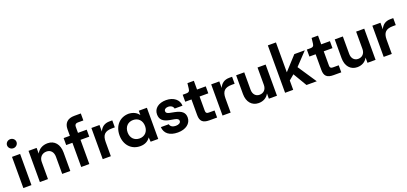

<svg xmlns="http://www.w3.org/2000/svg" viewBox="29 -1821 6134 2893"><g transform="rotate(-20 3096.5 -375.0)"><path d="M70 -500V0H200V-500ZM135 -760C93 -760 59 -728 59 -688C59 -648 93 -615 135 -615C177 -615 211 -648 211 -688C211 -728 177 -760 135 -760Z M335 0H465V-275C465 -348 513 -398 585 -398C653 -398 693 -348 693 -275V0H823V-298C823 -426 754 -510 643 -510C561 -510 499 -473 465 -409V-500H335Z M998 -605V-500H898V-388H998V0H1128V-388H1268V-500H1128V-598C1128 -630 1145 -648 1178 -648H1268V-760H1163C1057 -760 998 -705 998 -605Z M1343 0H1473V-228C1473 -342 1519 -388 1633 -388H1678V-500H1633C1553 -500 1502 -462 1473 -395V-500H1343Z M2111 0H2233V-500H2103V-430C2070 -477 2018 -506 1944 -510C1803 -510 1703 -406 1703 -250C1703 -94 1803 10 1944 10C2020 10 2072 -21 2106 -71ZM1973 -103C1889 -103 1833 -162 1833 -250C1833 -339 1889 -398 1973 -398C2057 -398 2113 -339 2113 -250C2113 -162 2057 -103 1973 -103Z M2541 -510C2422 -510 2342 -448 2342 -354C2342 -271 2387 -228 2493 -208L2567 -195C2612 -186 2631 -171 2631 -145C2631 -115 2599 -95 2551 -95C2506 -95 2466 -113 2458 -154H2331C2337 -54 2411 10 2547 10C2675 10 2761 -56 2761 -153C2761 -231 2714 -273 2605 -295L2529 -310C2490 -318 2472 -332 2472 -357C2472 -386 2499 -405 2539 -405C2578 -405 2614 -385 2622 -346H2748C2746 -441 2664 -510 2541 -510Z M3054 0H3177V-113H3084C3050 -113 3037 -126 3037 -160V-388H3177V-500H3037V-640H2934L2924 -553C2920 -514 2903 -500 2864 -500H2807V-388H2907V-138C2907 -39 2949 0 3054 0Z M3264 0H3394V-228C3394 -342 3440 -388 3554 -388H3599V-500H3554C3474 -500 3423 -462 3394 -395V-500H3264Z M3794 -220V-500H3664V-198C3664 -72 3735 10 3842 10C3918 10 3975 -24 4007 -84V0H4137V-500H4007V-220C4007 -150 3963 -103 3897 -103C3835 -103 3794 -150 3794 -220Z M4765 -500H4597L4397 -281V-760H4267V0H4397V-150L4480 -219L4610 0H4775L4575 -299Z M5045 0H5168V-113H5075C5041 -113 5028 -126 5028 -160V-388H5168V-500H5028V-640H4925L4915 -553C4911 -514 4894 -500 4855 -500H4798V-388H4898V-138C4898 -39 4940 0 5045 0Z M5375 -220V-500H5245V-198C5245 -72 5316 10 5423 10C5499 10 5556 -24 5588 -84V0H5718V-500H5588V-220C5588 -150 5544 -103 5478 -103C5416 -103 5375 -150 5375 -220Z M5848 0H5978V-228C5978 -342 6024 -388 6138 -388H6183V-500H6138C6058 -500 6007 -462 5978 -395V-500H5848Z"/></g></svg>

Font: Goli SemiBold
Style: Regular
Weight: 600
Designer: jaikishan Patel
Foundry: MagicType
Version: Version 1.000;Glyphs 3.2 (3242)